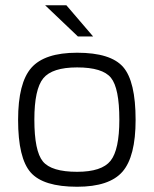

<svg xmlns="http://www.w3.org/2000/svg" viewBox="-20 -705 587 732"><path d="M497 -248Q497 -108 447 -50.5Q397 7 274 7Q145 7 97 -47.5Q49 -102 49 -248Q49 -389 99.5 -446.5Q150 -504 274 -504Q402 -504 449.5 -449.5Q497 -395 497 -248ZM111 -249Q111 -129 143.5 -89.5Q176 -50 274 -50Q368 -50 401.5 -92Q435 -134 435 -249Q435 -369 403 -408.5Q371 -448 274 -448Q179 -448 145 -406.5Q111 -365 111 -249ZM277 -566 152 -685H233L335 -566Z"/></svg>

Font: Blinker Light
Style: Regular
Weight: 300
Designer: Juergen Huber
Foundry: supertype
Version: Version 1.017;hotconv 1.0.117;makeotfexe 2.5.65602